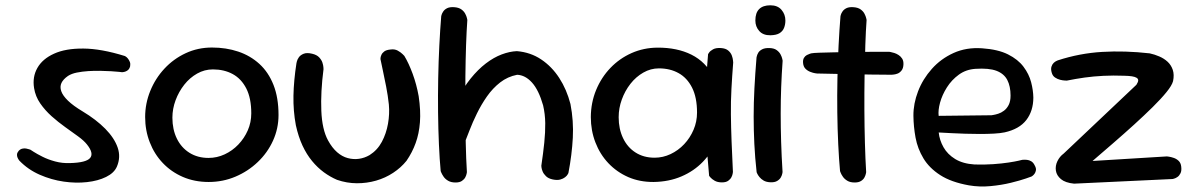

<svg xmlns="http://www.w3.org/2000/svg" viewBox="-20 -676 4438 711"><path d="M239.2 -72.1Q299.4 -73.6 313.8 -91.1Q328.1 -108.5 301.9 -141.2Q290.9 -155.2 269.1 -171.1Q247.4 -186.9 221.4 -205.4Q195.5 -223.9 171.1 -245.6Q146.8 -267.4 129 -293.1Q111.2 -318.8 106.2 -349.8Q99.5 -391.1 118.4 -424.4Q137.2 -457.8 180.1 -477.2Q222.9 -496.8 288.8 -496.2Q354.6 -495.8 442.5 -468.5Q442.5 -468.5 446.2 -466.2Q449.9 -463.9 453.9 -458.8Q458 -453.6 460.8 -446.7Q463.6 -439.8 461.9 -430.5Q460.1 -422.8 455.7 -418.2Q451.2 -413.6 445.6 -411.5Q440 -409.4 435.9 -409Q431.9 -408.6 431.9 -408.6Q431.9 -408.6 421 -409.9Q410.1 -411.1 391.9 -412.2Q373.6 -413.2 351.6 -413.7Q329.5 -414.1 307 -412.7Q284.5 -411.2 264.8 -407.3Q245.1 -403.4 231.9 -394.9Q214.1 -382.6 207.6 -368.8Q201.1 -354.9 206.8 -338.4Q212.4 -321.9 231.8 -303.1Q251.1 -284.4 286.1 -263.4Q336.1 -233.4 369.9 -199.1Q403.6 -164.8 415.8 -129.4Q427.9 -94.1 412.9 -59.1Q402.8 -35.5 372.9 -20.8Q343.1 -6.1 302.1 -1.6Q261.1 3 215.8 -3.5Q170.5 -10 127.2 -28.9Q84 -47.8 52 -80.8Q52 -80.8 49.6 -84Q47.2 -87.2 44.9 -92.6Q42.5 -98 43 -104.3Q43.5 -110.6 49.2 -117.4Q55.2 -123.8 62.6 -125.5Q69.9 -127.2 76.7 -126Q83.5 -124.8 88.1 -123.1Q92.8 -121.5 92.8 -121.5Q92.8 -121.5 104.7 -113.8Q116.6 -106.1 137.3 -95.7Q158 -85.2 184.4 -78.1Q210.8 -71 239.2 -72.1Z M752.9 -2.1Q700.5 -2.1 657.2 -20.8Q614 -39.5 582.8 -72.4Q551.6 -105.2 534.6 -149.1Q517.5 -192.9 517.5 -242.6Q517.5 -292.6 536.4 -339.1Q555.2 -385.6 588.9 -421.8Q622.5 -458 667.6 -479Q712.6 -500 765 -500Q817.4 -500 862.1 -485Q906.9 -470 940.6 -439.3Q974.2 -408.6 992.8 -361.5Q1011.4 -314.3 1011.4 -250.2Q1011.4 -200 991 -155.1Q970.6 -110.2 934.5 -75.9Q898.4 -41.5 851.8 -21.8Q805.2 -2.1 752.9 -2.1ZM752.3 -91.2Q783.6 -91.2 812.1 -104.5Q840.6 -117.8 862.6 -140.8Q884.6 -163.8 897.6 -193.3Q910.5 -222.9 910.5 -256.2Q910.5 -312.2 892.1 -348.3Q873.6 -384.4 841.8 -401.7Q810 -419 768.3 -419Q737.4 -419 710.1 -403.6Q682.8 -388.2 662.4 -362.4Q642 -336.5 630.2 -304.8Q618.4 -273.1 618.4 -240.3Q618.4 -196.6 634.9 -162.8Q651.4 -129.1 681.6 -110.2Q711.9 -91.2 752.3 -91.2Z M1228 -10.1Q1202.9 -20.8 1179.2 -38.1Q1155.6 -55.5 1135.6 -79.8Q1115.5 -104.1 1100.2 -136.8Q1085 -169.5 1075.6 -212.1Q1065.6 -265.8 1066.7 -321.7Q1067.8 -377.6 1077.8 -442Q1077.8 -442 1079.5 -449Q1081.2 -456 1086.9 -464.1Q1092.6 -472.1 1104.4 -476.9Q1116.1 -481.8 1136.1 -477Q1153.2 -473 1162.1 -463.4Q1170.9 -453.8 1174 -444.1Q1177.1 -434.4 1177.6 -427.1Q1178 -419.8 1178 -419.8Q1167.1 -335.4 1169.9 -265.8Q1172.8 -196.1 1194.8 -156Q1209.8 -128.5 1228.4 -112.3Q1247 -96.1 1267.8 -90.6Q1288.6 -85 1309.2 -87.9Q1329.9 -90.8 1348.5 -101.6Q1377.6 -120 1394 -150.7Q1410.4 -181.4 1416.8 -217.8Q1423.2 -254.1 1420 -289.1Q1416.5 -321.8 1410 -355.2Q1403.5 -388.6 1397.6 -415.8Q1391.8 -443 1388.9 -457.2Q1388.9 -457.2 1389.2 -461.9Q1389.6 -466.6 1392.6 -473.2Q1395.5 -479.9 1403.1 -485.6Q1410.8 -491.2 1425.5 -492.6Q1441.1 -495 1452.8 -488.6Q1464.4 -482.1 1470.9 -475.5Q1477.4 -468.9 1477.4 -468.9Q1493.9 -441.5 1508.1 -402.8Q1522.4 -364.1 1530.4 -319.8Q1538.4 -265.8 1535.1 -223.2Q1531.8 -180.6 1519.2 -146.2Q1506.8 -111.8 1485.4 -80.6Q1464.9 -55.1 1436 -36.1Q1407.1 -17 1372.7 -7.1Q1338.2 2.8 1301.4 2.6Q1264.5 2.5 1228 -10.1Z M2026.6 -11.5Q2010.5 -15 2001.8 -23.6Q1993.1 -32.1 1989.5 -40.9Q1985.9 -49.6 1985.2 -55.9Q1984.6 -62.2 1984.6 -62.2Q1991.5 -108.6 1995.5 -147.3Q1999.5 -186 1999.1 -220.1Q1998.6 -254.2 1991.2 -285.9Q1975 -342.6 1950.1 -370.2Q1925.2 -397.9 1895 -399.1Q1859.8 -392.2 1832.1 -370.7Q1804.4 -349.1 1783.2 -318.8Q1762.1 -288.5 1746.1 -255.7Q1730 -222.9 1718.7 -193.3Q1707.4 -163.8 1699.2 -143.5Q1691.2 -125.5 1685.9 -121.4Q1680.5 -117.4 1677.4 -122.6Q1674.2 -127.9 1673.1 -136.9Q1671.9 -145.9 1671.5 -153.7Q1671.1 -161.5 1670.8 -162.8Q1670.4 -164.1 1668.6 -152.8L1642.6 -242.5L1673.5 -305.5Q1695.5 -351.5 1722.8 -385.1Q1750 -418.8 1779.2 -441.1Q1808.4 -463.4 1837.9 -474.5Q1867.4 -485.6 1894.2 -486.6Q1944.5 -482.4 1984 -456Q2023.5 -429.6 2051 -387.2Q2078.5 -344.8 2092.5 -290.8Q2104.6 -228.2 2101.2 -165.8Q2097.9 -103.2 2084.9 -35.2Q2084.9 -35.2 2082.2 -30.2Q2079.5 -25.1 2072.6 -19.7Q2065.8 -14.2 2054.6 -11.1Q2043.5 -8 2026.6 -11.5ZM1666.9 -0.2Q1650.5 -0.2 1639.7 -6.5Q1628.9 -12.8 1623 -21.3Q1617.1 -29.9 1614.5 -36.1Q1611.9 -42.4 1611.9 -42.4Q1607.9 -85.4 1605.4 -141.4Q1602.9 -197.5 1602.2 -260Q1601.5 -322.5 1602.7 -385.7Q1603.9 -448.9 1606.9 -507.9Q1609.9 -567 1613.9 -616Q1613.9 -616 1615.3 -621.3Q1616.8 -626.6 1621.6 -633.8Q1626.4 -641 1636.1 -645.8Q1645.8 -650.5 1662 -649.4Q1679 -648.2 1688.8 -641Q1698.5 -633.8 1703.1 -624.6Q1707.8 -615.5 1709.2 -608.8Q1710.6 -602.1 1710.6 -602.1Q1707.8 -562.9 1705.9 -508.9Q1704.1 -454.9 1703.4 -393.6Q1702.8 -332.2 1703.1 -269.1Q1703.4 -205.9 1704.7 -146.6Q1706 -87.4 1709 -38.4Q1709 -38.4 1707.9 -32.6Q1706.9 -26.8 1703 -19.3Q1699.1 -11.9 1690.6 -6.1Q1682.1 -0.2 1666.9 -0.2Z M2400.2 -2.1Q2349 -1.8 2306.5 -20.2Q2264 -38.8 2232.8 -71.8Q2201.6 -104.9 2184.8 -148.8Q2167.9 -192.6 2167.9 -242.6Q2168.2 -296 2187.5 -342.7Q2206.8 -389.4 2240.4 -424.4Q2274 -459.5 2318.7 -479.4Q2363.4 -499.2 2414.6 -499.6Q2487.5 -500 2540.6 -473.5Q2593.6 -447 2622.2 -391.5Q2650.9 -336 2650.9 -250Q2650.9 -200 2633.3 -155.5Q2615.8 -111 2582.8 -76.8Q2549.9 -42.6 2503.7 -22.8Q2457.5 -2.9 2400.2 -2.1ZM2404.1 -92Q2434.9 -92 2463.3 -105.4Q2491.8 -118.9 2513.6 -142.1Q2535.4 -165.2 2548.3 -195.4Q2561.2 -225.5 2561.2 -258.9Q2561.2 -315.2 2542.8 -351.5Q2524.4 -387.8 2492.9 -405.2Q2461.4 -422.8 2420 -422.8Q2389.6 -422.8 2362.3 -407.2Q2335 -391.6 2314.6 -365.6Q2294.2 -339.5 2282.6 -307.4Q2271 -275.4 2271 -242Q2271 -198.6 2287.3 -164.4Q2303.6 -130.2 2333.7 -111.1Q2363.8 -92 2404.1 -92ZM2653.5 -0.6Q2637 -0.6 2626.4 -6.8Q2615.9 -13 2610.9 -18.9Q2606 -24.8 2606 -24.8Q2599 -97.8 2595.2 -170.3Q2591.4 -242.9 2593.2 -318.9Q2595.1 -395 2602.1 -475.6Q2602.1 -475.6 2606.1 -481.6Q2610.1 -487.6 2620.6 -493.4Q2631 -499.2 2649.5 -498.1Q2667.2 -497 2676.8 -488.8Q2686.4 -480.6 2690.1 -470.2Q2693.8 -459.8 2694.4 -452.1Q2695.1 -444.5 2695.1 -444.5Q2691.1 -393.5 2688.6 -346.8Q2686.1 -300.1 2686.6 -252.5Q2687.1 -204.9 2689.1 -152.7Q2691.1 -100.5 2694.1 -39.1Q2694.1 -39.1 2693.2 -33.3Q2692.4 -27.5 2688.7 -20.1Q2685 -12.6 2676.7 -6.6Q2668.4 -0.6 2653.5 -0.6Z M2832.1 -1Q2817.6 -1.8 2808.1 -7.2Q2798.5 -12.8 2792.5 -20.2Q2786.5 -27.6 2784.2 -32.9Q2781.9 -38.2 2781.9 -38.2Q2775.9 -92.2 2773.4 -143Q2770.9 -193.8 2770.9 -244.4Q2770.9 -295.1 2773.7 -348.9Q2776.5 -402.6 2781.5 -463.2Q2781.5 -463.2 2782.8 -468.6Q2784 -473.9 2788.2 -481.1Q2792.5 -488.2 2802.4 -493.4Q2812.2 -498.5 2828.5 -498.1Q2845.9 -497.8 2855.8 -490.7Q2865.8 -483.6 2870.6 -474.3Q2875.4 -465 2876.8 -458.1Q2878.2 -451.2 2878.2 -451.2Q2874.6 -401.4 2872.8 -353Q2871 -304.6 2871 -254.8Q2871 -204.9 2872.6 -151.4Q2874.2 -97.9 2877.9 -38.8Q2877.9 -38.8 2876.8 -32.8Q2875.8 -26.8 2871.5 -19.1Q2867.2 -11.5 2857.9 -5.9Q2848.5 -0.2 2832.1 -1ZM2833 -545.4Q2805.9 -545 2791.6 -561.2Q2777.2 -577.4 2777.2 -600Q2777.2 -628.6 2791.4 -642.5Q2805.5 -656.4 2832.6 -656.4Q2859.8 -656.4 2874.1 -639.5Q2888.4 -622.6 2888.4 -600Q2888.4 -585.4 2883.5 -572.9Q2878.6 -560.4 2866.7 -553.1Q2854.8 -545.8 2833 -545.4Z M3145 -0.2Q3128.5 -0.2 3118 -6.5Q3107.4 -12.8 3101.5 -21.3Q3095.6 -29.8 3093.2 -36.1Q3090.8 -42.4 3090.8 -42.4Q3086.8 -85.4 3084.1 -141.4Q3081.4 -197.5 3080.6 -260Q3079.8 -322.5 3081.1 -385.7Q3082.4 -448.9 3085.4 -507.9Q3088.4 -567 3092.4 -616Q3092.4 -616 3093.8 -621.3Q3095.2 -626.6 3100.1 -633.8Q3104.9 -641 3114.6 -645.8Q3124.2 -650.5 3140.3 -649.4Q3157.5 -648.2 3167.2 -641Q3177 -633.8 3181.5 -624.7Q3186.1 -615.7 3187.6 -608.9Q3189.1 -602.1 3189.1 -602.1Q3186.2 -562.9 3184.4 -508.9Q3182.6 -454.9 3181.6 -393.6Q3180.6 -332.2 3180.9 -269.1Q3181.2 -205.9 3182.9 -146.6Q3184.5 -87.4 3187.5 -38.4Q3187.5 -38.4 3186.4 -32.7Q3185.3 -26.9 3181.4 -19.3Q3177.6 -11.7 3168.8 -6Q3160 -0.2 3145 -0.2ZM3281.5 -399.2Q3202.5 -399.6 3131.9 -401.2Q3061.2 -402.8 3005.6 -403.8Q3005.6 -403.8 2998.4 -404.8Q2991.1 -405.9 2980.9 -409.8Q2970.6 -413.6 2962.8 -421.4Q2955 -429.2 2953.9 -442.6Q2952.8 -454.5 2957.1 -461.6Q2961.4 -468.8 2968 -472.2Q2974.6 -475.6 2979.5 -477.1Q2984.4 -478.5 2984.4 -478.5Q2992.4 -480.1 3014.2 -480.8Q3036.1 -481.5 3066.9 -482.2Q3097.8 -482.9 3133.4 -483.4Q3169.1 -483.9 3205.1 -484.1Q3241.1 -484.2 3273.1 -484.2Q3273.1 -484.2 3278.5 -483.2Q3283.9 -482.2 3291.8 -479.8Q3299.6 -477.4 3307.6 -472.2Q3315.6 -467.1 3320.8 -458.9Q3326 -450.8 3325.6 -438.2Q3325.2 -423.2 3318.4 -414.7Q3311.5 -406.1 3303 -403.2Q3294.6 -400.2 3288.1 -399.8Q3281.5 -399.2 3281.5 -399.2Z M3568.2 10.4Q3502.2 -1.4 3461.7 -27.6Q3421.1 -53.8 3399.6 -89.6Q3378 -125.4 3370.4 -166.3Q3362.9 -207.2 3362.5 -247.2Q3362.1 -292.1 3379.7 -337.8Q3397.2 -383.4 3430.7 -420.9Q3464.1 -458.5 3511.4 -479.9Q3558.6 -501.2 3616.6 -497.2Q3675.6 -493.2 3712.8 -474.6Q3750 -455.9 3770.2 -428.8Q3790.5 -401.8 3798.4 -371.6Q3806.2 -341.5 3806.6 -314.6Q3806.4 -265.1 3780.6 -231.6Q3754.8 -198.1 3700.5 -185.9Q3684.5 -182.5 3660.4 -181.2Q3636.4 -179.9 3608.8 -179.9Q3581.2 -179.9 3554.4 -180.8Q3527.5 -181.6 3505.4 -182.8Q3483.4 -184 3469.8 -184.7Q3456.2 -185.4 3456.2 -185.4Q3459 -157.2 3473.9 -130.8Q3488.8 -104.4 3517.3 -87Q3545.9 -69.6 3589 -66.9Q3626.1 -65.8 3658.2 -68.1Q3690.4 -70.4 3714.6 -74.1Q3738.9 -77.8 3752.1 -80.9Q3765.4 -84.1 3765.4 -84.1Q3765.4 -84.1 3770.4 -84.4Q3775.5 -84.8 3783.4 -84Q3791.2 -83.2 3799 -78.6Q3806.8 -73.9 3811.8 -63.2Q3817.5 -53.1 3816.2 -45.6Q3814.9 -38 3811.1 -32.7Q3807.2 -27.4 3803.6 -24.9Q3799.9 -22.4 3799.9 -22.4Q3799.9 -22.4 3778.8 -14.9Q3757.6 -7.5 3723.2 0.9Q3688.8 9.4 3648.1 13.2Q3607.4 17.1 3568.2 10.4ZM3456 -247 3651.5 -249.2Q3651.5 -249.2 3658.8 -250.4Q3666 -251.5 3676.7 -254.9Q3687.4 -258.2 3697.9 -266.1Q3708.4 -274 3715.3 -287.4Q3722.2 -300.8 3722.2 -322Q3722.2 -356.8 3710.1 -379.9Q3698 -403.1 3670.1 -413.8Q3642.1 -424.4 3592.4 -421.1Q3557.4 -418.9 3530.8 -399.6Q3504.1 -380.2 3486.4 -352.2Q3468.8 -324.2 3461.1 -295.8Q3453.4 -267.2 3456 -247Z M3957.4 4.1Q3924.8 0.8 3908.8 -12.7Q3892.8 -26.1 3890.1 -44Q3887.4 -61.9 3895.7 -79.1Q3904 -96.4 3919 -107.4L4188.2 -362Q4194.6 -371.9 4194.9 -378Q4195.1 -384.1 4189.1 -387.9Q4183.1 -391.6 4171.6 -393.4Q4160 -395.2 4143 -395.5Q4102.2 -397 4066 -395.2Q4029.8 -393.4 3996.6 -388.8Q3963.5 -384.1 3930.6 -377.5Q3930.6 -377.5 3923.4 -377.8Q3916.1 -378 3905.9 -380.5Q3895.8 -383 3886.9 -389Q3878 -395 3874.8 -406.5Q3870.8 -419.9 3873.6 -428.9Q3876.4 -437.9 3881.8 -443Q3887.2 -448.1 3892.1 -450.2Q3896.9 -452.4 3896.9 -452.4Q3978.1 -478.9 4061.9 -483.8Q4145.6 -488.8 4237.6 -478.4Q4256 -474.4 4273.2 -466.9Q4290.5 -459.5 4303.7 -447.4Q4316.9 -435.2 4322.9 -417.4Q4328.9 -399.5 4324 -375.6Q4319.8 -359.6 4299.8 -335Q4279.9 -310.4 4248.5 -279.4Q4217.1 -248.5 4179.6 -214.4Q4142.1 -180.4 4102.4 -146Q4062.6 -111.6 4025.8 -79.9L4301.2 -96.8Q4301.2 -96.8 4308.7 -95.8Q4316.1 -94.8 4326.2 -91.4Q4336.4 -88.1 4344.6 -80.4Q4352.8 -72.6 4354.2 -59.1Q4356.1 -43.8 4351.6 -34.5Q4347 -25.2 4340.2 -20.6Q4333.5 -16 4328 -14.6Q4322.5 -13.1 4322.5 -13.1Z"/></svg>

Font: Sour Gummy Black
Style: Regular
Weight: 900
Version: Version 1.000